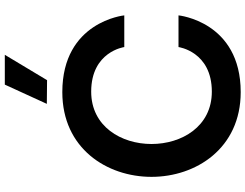

<svg xmlns="http://www.w3.org/2000/svg" viewBox="-134 -902 1045 818"><g transform="rotate(-90 389.0 -492.5)"><path d="M565 -995H438L356 -816L457 -815ZM406 10C707 10 733 -255 733 -255H598C598 -255 579 -113 408 -113C259 -113 185 -242 185 -370C185 -498 259 -627 408 -627C579 -627 598 -486 598 -486H733C733 -486 707 -750 406 -750C166 -750 45 -560 45 -370C45 -181 166 10 406 10Z"/></g></svg>

Font: Be Vietnam Pro SemiBold
Style: Regular
Weight: 600
Designer: Lam Bao, Tony Le, Vietanh Nguyen
Foundry: Yellow Type Foundry
Version: Version 1.002